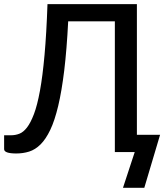

<svg xmlns="http://www.w3.org/2000/svg" viewBox="-23 -738 812 932"><path d="M754 -83.5 677.5 173.5H574L631 0H534.5V-634.5H308Q301 -497 288.8 -396Q276.5 -295 259.5 -223.8Q242.5 -152.5 221 -107.5Q199.5 -62.5 173.8 -37Q148 -11.5 118.5 -2.2Q89 7 56 7Q-3 7 -3 -14V-81.5H32.5Q51.5 -81.5 70.8 -88.8Q90 -96 107.8 -118.8Q125.5 -141.5 141.8 -184.2Q158 -227 171 -297.8Q184 -368.5 193.2 -471.5Q202.5 -574.5 207.5 -718H641.5V-83.5Z"/></svg>

Font: Lato 2
Style: Regular
Weight: 500
Designer: Lukasz Dziedzic with Adam Twardoch and Botio Nikoltchev
Foundry: tyPoland Lukasz Dziedzic
Version: Version 2.015; 2015-08-06; http://www.latofonts.com/